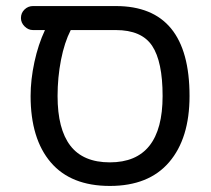

<svg xmlns="http://www.w3.org/2000/svg" viewBox="-20 -610 704 640"><path d="M611.8 -290Q611.8 -148.9 543.9 -69.6Q476.1 9.8 346.2 9.8Q216.3 9.8 149.2 -68.8Q82 -147.5 82 -290Q82 -344.2 94.7 -403.1Q107.4 -461.9 129.9 -509.8H89.8Q74.2 -509.8 62 -522Q49.8 -534.2 49.8 -549.8Q49.8 -566.9 61.8 -578.4Q73.7 -589.8 89.8 -589.8H366.2Q611.8 -589.8 611.8 -290ZM522 -290Q522 -404.8 487.1 -457.3Q452.1 -509.8 366.2 -509.8H215.8Q194.8 -468.8 183.3 -410.2Q171.9 -351.6 171.9 -290Q171.9 -179.7 214.6 -124.3Q257.3 -68.8 346.2 -68.8Q522 -68.8 522 -290Z"/></svg>

Font: Aka-Acid-Varela
Style: Regular
Weight: 400
Designer: Joe Prince, Avraham Cornfeld, Cyberella
Foundry: Joe Prince, Avraham Cornfeld, Cyberella
Version: Version 2.000; ttfautohint (v1.5.33-1714) -l 8 -r 50 -G 200 